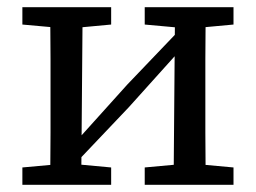

<svg xmlns="http://www.w3.org/2000/svg" viewBox="-20 -512 709 532"><path d="M42 0V-48L152 -58H180L288 -48V0ZM381 0V-48L490 -58H518L627 -48V0ZM119 0Q119 -31 119.5 -68Q120 -105 120 -144.5Q120 -184 120 -218V-274Q120 -309 120 -348Q120 -387 119.5 -424.5Q119 -462 119 -492H209L205 0ZM186 -56 164 -107H179L333 -278L486 -438L504 -384H489L337 -215ZM461 0 465 -492H550Q550 -462 549.5 -424.5Q549 -387 549 -348Q549 -309 549 -274V-218Q549 -184 549 -144.5Q549 -105 549.5 -68Q550 -31 550 0ZM42 -444V-492H288V-444L181 -434H153ZM381 -444V-492H627V-444L519 -434H491Z"/></svg>

Font: Source Serif 4
Style: Regular
Weight: 400
Designer: Frank Grießhammer
Foundry: Adobe Systems Incorporated
Version: Version 4.004;hotconv 1.0.116;makeotfexe 2.5.65601